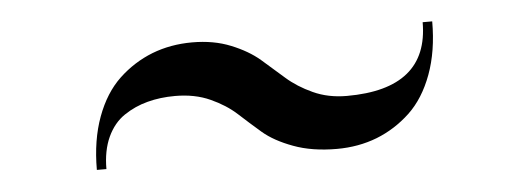

<svg xmlns="http://www.w3.org/2000/svg" viewBox="-28 -561 743 270"><g transform="rotate(-5 344.0 -426.5)"><path d="M218.5 -437Q197.5 -437 179.5 -432.2Q161.5 -427.5 146.2 -417.2Q131 -407 122.2 -388Q113.5 -369 113.5 -343H100Q100 -385 112 -417.5Q124 -450 145 -469.8Q166 -489.5 192.2 -499.8Q218.5 -510 249 -510Q279.5 -510 303.5 -500.2Q327.5 -490.5 343.5 -476.8Q359.5 -463 375 -449.2Q390.5 -435.5 411.8 -425.8Q433 -416 459.5 -416Q574.5 -416 574.5 -510H588Q588 -468 576 -435.5Q564 -403 543 -383.2Q522 -363.5 495.8 -353.2Q469.5 -343 439 -343Q404 -343 377.8 -352.8Q351.5 -362.5 335.5 -376.2Q319.5 -390 304.5 -403.8Q289.5 -417.5 268 -427.2Q246.5 -437 218.5 -437Z"/></g></svg>

Font: Bodoni* 16pt
Style: Regular
Weight: 400
Version: Version 2.3